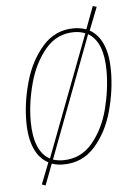

<svg xmlns="http://www.w3.org/2000/svg" viewBox="-60 -843 691 999"><g transform="rotate(-5 285.5 -343.5)"><path d="M528 -455Q528 -351 498.5 -244Q469 -137 404 -63.5Q339 10 239 10Q205 10 179 0L137 111L118 104L162 -8Q115 -32 90.5 -88Q66 -144 66 -228Q66 -330 96.5 -437Q127 -544 192 -617.5Q257 -691 354 -691Q388 -691 419 -680L463 -798L483 -792L436 -672Q481 -647 504.5 -592Q528 -537 528 -455ZM172 -27 412 -660Q385 -671 354 -671Q263 -671 203.5 -599.5Q144 -528 116.5 -425.5Q89 -323 89 -228Q89 -150 110 -99Q131 -48 172 -27ZM505 -456Q505 -608 426 -654L187 -20Q213 -12 239 -12Q333 -12 393 -84Q453 -156 479 -258Q505 -360 505 -456Z"/></g></svg>

Font: Fira Sans Extra Condensed Thin
Style: Italic
Weight: 250
Width: 3
Italic angle: -8°
Designer: Carrois Corporate & Edenspiekermann AG
Foundry: Carrois Corporate GbR & Edenspiekermann AG
Version: Version 4.203